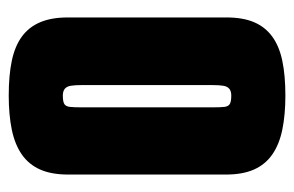

<svg xmlns="http://www.w3.org/2000/svg" viewBox="-137 -530 674 440"><g transform="rotate(90 200.0 -310.0)"><path d="M20 -198V-492Q20 -530 31 -555.5Q42 -581 64 -597Q86 -613 119.5 -620Q153 -627 199 -627Q243 -627 277 -620Q311 -613 334 -597Q357 -581 368.5 -555Q380 -529 380 -491V-198H226V-460Q226 -478 225 -487Q224 -496 218.5 -499.5Q213 -503 199 -503Q189 -503 183.5 -498.5Q178 -494 176.5 -484.5Q175 -475 175 -461V-198ZM199 7Q153 7 119.5 0Q86 -7 64 -23Q42 -39 31 -65Q20 -91 20 -128V-422H175V-159Q175 -145 176.5 -135.5Q178 -126 183.5 -121.5Q189 -117 199 -117Q213 -117 218.5 -120.5Q224 -124 225 -133.5Q226 -143 226 -160V-422H380V-129Q380 -91 368.5 -65Q357 -39 334 -23Q311 -7 277 0Q243 7 199 7Z"/></g></svg>

Font: Smooch Sans Thin Black
Style: Regular
Weight: 900
Version: Version 1.010